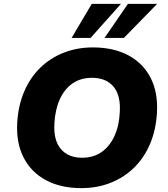

<svg xmlns="http://www.w3.org/2000/svg" viewBox="-20 -961 867 992"><path d="M400 11Q294 11 217.5 -30Q141 -71 102 -147Q63 -223 69 -327Q74 -415 104.5 -487Q135 -559 187 -610Q239 -661 308.5 -688.5Q378 -716 460 -716Q566 -716 642.5 -675.5Q719 -635 758 -559Q797 -483 791 -379Q786 -290 755.5 -218Q725 -146 673 -95Q621 -44 551.5 -16.5Q482 11 400 11ZM404 -146Q463 -146 505 -175.5Q547 -205 571.5 -258.5Q596 -312 599 -383Q604 -470 565.5 -514.5Q527 -559 455 -559Q397 -559 355 -530Q313 -501 289 -448Q265 -395 261 -323Q256 -236 294.5 -191Q333 -146 404 -146ZM350 -765 454 -941H605L448 -765ZM520 -765 641 -941H792L620 -765Z"/></svg>

Font: Nunito Sans 10pt Black
Style: Italic
Weight: 900
Italic angle: -9°
Designer: Vernon Adams
Foundry: Vernon Adams
Version: Version 3.101;gftools[0.9.27]